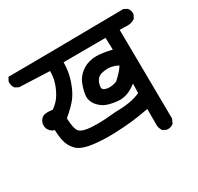

<svg xmlns="http://www.w3.org/2000/svg" viewBox="-140 -715 927 900"><g transform="rotate(-30 324.0 -265.0)"><path d="M489.7 -12.7V-99.1Q397.9 -81.1 304.2 -78.1Q289.1 -77.6 274.2 -77.6Q259.3 -77.6 245.1 -78.1Q216.8 -79.1 191.9 -82Q127.4 -89.8 103.3 -113.8Q79.1 -137.7 71.8 -170.4Q65.4 -199.2 64.9 -230.5Q52.7 -232.4 42 -243.7Q29.8 -256.8 29.8 -274.9Q29.8 -294.4 43 -307.6L47.4 -312Q57.6 -319.8 77.6 -319.8Q89.4 -319.8 104 -317.4Q134.3 -338.4 151.1 -366.9Q168 -395.5 176 -422.9Q184.1 -450.2 184.1 -479.5Q184.1 -480.5 184.1 -481L20 -487.8L1.5 -497.6L0.5 -498.5Q-9.3 -511.7 -9.3 -529.8Q-9.3 -531.7 -9.3 -534.7L1.5 -555.2Q14.2 -555.2 30.3 -555.2Q145.5 -555.2 626.5 -561L645 -551.3Q656.2 -538.1 656.2 -522Q656.2 -519 655.8 -515.1L645.5 -496.1Q635.3 -489.3 625.2 -486.6Q615.2 -483.9 605 -483.9Q603 -483.9 592.5 -484.4Q582 -484.9 563 -484.9L567.9 -2L557.1 21Q548.8 27.3 541.5 29.3Q534.2 31.2 529.3 31.2Q521 31.2 519 30.3L501.5 22Q489.7 5.9 489.7 -12.7ZM405.8 -433.1Q438.5 -433.1 488.8 -420.9L486.8 -485.8L259.3 -484.9Q259.3 -484.4 259.3 -484.4Q259.3 -435.1 244.1 -390.1Q228.5 -343.3 205.6 -313Q183.1 -284.2 141.1 -249.5Q143.6 -189.9 158.7 -174.6Q173.8 -159.2 221.7 -156.2Q235.8 -155.3 252.9 -155.3Q295.9 -155.3 355 -161.6H355.5Q439.5 -161.6 489.7 -185.1L491.2 -235.8Q462.9 -213.9 439.9 -206.5Q420.4 -199.7 399.9 -199.7Q392.6 -199.7 385.3 -200.7Q357.4 -203.6 333.5 -211.9Q308.6 -220.2 287.1 -245.6Q270.5 -266.6 270.5 -291Q270.5 -297.9 271.5 -304.7Q276.9 -335.4 287.6 -360.4Q298.3 -386.2 324 -406.5Q349.6 -426.8 387.7 -432.1Q396 -433.1 405.8 -433.1ZM421.9 -356Q406.2 -356 389.6 -351.6Q364.7 -345.2 355 -316.9Q351.1 -304.2 351.1 -296.4Q351.1 -286.6 357.4 -282.7Q369.6 -275.4 388.2 -275.4Q408.2 -275.4 427.7 -283.7Q464.8 -316.9 478.5 -340.8Q461.4 -350.6 439.9 -354.5Q431.2 -356 421.9 -356Z"/></g></svg>

Font: Bakudai
Style: Medium
Weight: 500
Version: Version 1.48